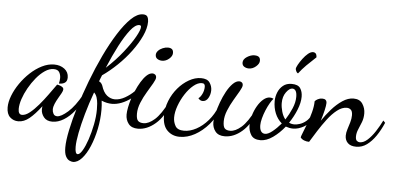

<svg xmlns="http://www.w3.org/2000/svg" viewBox="-87 -847 2586 1254"><g transform="rotate(5 1206.5 -220.0)"><path d="M51 47Q19 47 -3.5 26Q-26 5 -26 -38Q-26 -73 -10 -114.5Q6 -156 34 -196.5Q62 -237 97.5 -270Q133 -303 173 -323Q213 -343 253 -343Q293 -343 320.5 -322Q348 -301 348 -266Q348 -241 332.5 -231Q317 -221 294 -222Q296 -231 297.5 -240Q299 -249 299 -258Q299 -280 289 -296.5Q279 -313 252 -313Q224 -313 195 -293.5Q166 -274 139.5 -242Q113 -210 92 -172.5Q71 -135 59 -99Q47 -63 47 -34Q47 3 72 3Q95 3 122.5 -19Q150 -41 178.5 -74.5Q207 -108 233 -144Q259 -180 279 -208Q282 -214 285 -214Q290 -213 300 -210Q310 -207 318 -201Q326 -195 326 -186Q326 -177 317.5 -161.5Q309 -146 297.5 -126.5Q286 -107 277.5 -87Q269 -67 269 -50Q269 -35 276.5 -21.5Q284 -8 301 -8Q327 -8 371 -46.5Q415 -85 460 -166L473 -153Q451 -99 418 -57.5Q385 -16 347.5 7Q310 30 273 30Q235 30 216.5 6.5Q198 -17 198 -44Q198 -49 198.5 -54Q199 -59 200 -65Q158 -10 123 18.5Q88 47 51 47Z M430 280Q420 280 406 273.5Q392 267 382 247.5Q372 228 372 190Q372 146 386.5 76Q401 6 427 -79Q453 -164 487 -253.5Q521 -343 560.5 -426Q600 -509 642 -575.5Q684 -642 724.5 -681Q765 -720 802 -720Q825 -720 832 -706.5Q839 -693 839 -675Q839 -632 815.5 -581Q792 -530 753.5 -478Q715 -426 667 -380Q619 -334 570 -300Q566 -290 562 -280Q558 -270 554 -259Q569 -253 577 -234Q591 -189 615 -170Q639 -151 667 -151Q699 -151 732.5 -170Q766 -189 792 -215Q806 -248 823.5 -277Q841 -306 860 -323.5Q879 -341 898 -341Q908 -341 915.5 -334.5Q923 -328 923 -316Q923 -304 907.5 -277Q892 -250 871 -215.5Q850 -181 834.5 -143Q819 -105 819 -70Q819 -35 831 -23.5Q843 -12 867 -12Q901 -12 940 -46.5Q979 -81 1022 -166L1034 -155Q1003 -68 948 -20.5Q893 27 833 27Q792 27 772 2Q752 -23 752 -59Q752 -78 757.5 -106.5Q763 -135 773 -166Q745 -145 713 -132.5Q681 -120 650 -120Q635 -120 617.5 -123.5Q600 -127 582 -135Q584 -120 585 -104.5Q586 -89 586 -75Q586 -12 573 51Q560 114 538 166Q516 218 488 249Q460 280 430 280ZM456 227Q470 227 487 198.5Q504 170 519.5 124Q535 78 545.5 25Q556 -28 556 -75Q556 -93 554.5 -113.5Q553 -134 547 -153Q541 -172 528 -184Q501 -110 481 -39Q461 32 450 88.5Q439 145 439 180Q439 227 456 227ZM590 -351Q653 -409 699 -467.5Q745 -526 770.5 -571.5Q796 -617 796 -637Q796 -648 784 -648Q758 -648 726 -607.5Q694 -567 659 -500Q624 -433 590 -351ZM952 -429Q935 -429 921.5 -437.5Q908 -446 908 -464Q908 -478 919.5 -490.5Q931 -503 949 -510.5Q967 -518 983 -518Q1000 -518 1009.5 -510.5Q1019 -503 1019 -485Q1019 -465 998 -447Q977 -429 952 -429Z M1110 56Q1061 56 1028.5 24Q996 -8 996 -73Q996 -123 1015 -170.5Q1034 -218 1066 -255.5Q1098 -293 1137.5 -315.5Q1177 -338 1216 -338Q1257 -338 1273 -315Q1289 -292 1289 -265Q1289 -237 1275.5 -213.5Q1262 -190 1239 -190Q1222 -190 1210 -206Q1223 -214 1234 -236.5Q1245 -259 1245 -284Q1245 -294 1240.5 -300Q1236 -306 1224 -306Q1198 -306 1169.5 -282.5Q1141 -259 1117 -222Q1093 -185 1078 -143.5Q1063 -102 1063 -67Q1063 -37 1077.5 -11.5Q1092 14 1135 14Q1174 14 1215 -8Q1256 -30 1291 -70.5Q1326 -111 1348 -166L1363 -154Q1340 -93 1299 -45.5Q1258 2 1209 29Q1160 56 1110 56Z M1402 27Q1361 27 1341 2Q1321 -23 1321 -58Q1321 -81 1329.5 -116Q1338 -151 1352 -189.5Q1366 -228 1384.5 -262Q1403 -296 1424.5 -317.5Q1446 -339 1467 -339Q1477 -339 1484 -333Q1491 -327 1491 -315Q1491 -303 1475.5 -276Q1460 -249 1439.5 -214.5Q1419 -180 1403.5 -142Q1388 -104 1388 -70Q1388 -35 1399.5 -23.5Q1411 -12 1435 -12Q1469 -12 1508 -46Q1547 -80 1590 -165L1601 -153Q1570 -67 1516 -20Q1462 27 1402 27ZM1521 -428Q1504 -428 1490.5 -436.5Q1477 -445 1477 -463Q1477 -485 1502 -501Q1527 -517 1552 -517Q1568 -517 1578.5 -510Q1589 -503 1589 -484Q1589 -465 1567.5 -446.5Q1546 -428 1521 -428Z M1637 32Q1593 32 1575.5 4.5Q1558 -23 1558 -60Q1558 -91 1568 -124.5Q1578 -158 1595 -187Q1612 -216 1633 -233.5Q1654 -251 1675 -251Q1681 -251 1687.5 -249.5Q1694 -248 1699 -245Q1689 -234 1676.5 -212.5Q1664 -191 1653 -164.5Q1642 -138 1635 -111.5Q1628 -85 1628 -66Q1628 -39 1637.5 -25.5Q1647 -12 1664 -12Q1684 -12 1712 -34.5Q1740 -57 1767 -89Q1738 -114 1723 -150.5Q1708 -187 1708 -230Q1708 -259 1719 -287Q1730 -315 1752.5 -333.5Q1775 -352 1809 -352Q1851 -352 1866 -329.5Q1881 -307 1881 -274Q1881 -235 1862 -188Q1843 -141 1814 -98Q1830 -90 1849 -90Q1865 -90 1885 -96.5Q1905 -103 1925 -119Q1945 -135 1957 -163L1971 -152Q1950 -103 1913.5 -82.5Q1877 -62 1843 -62Q1830 -62 1818 -64.5Q1806 -67 1795 -71Q1761 -28 1719 2Q1677 32 1637 32ZM1788 -117Q1812 -154 1829 -194Q1846 -234 1846 -270Q1846 -297 1838 -309.5Q1830 -322 1816 -322Q1797 -322 1776 -293.5Q1755 -265 1755 -222Q1755 -196 1763.5 -166Q1772 -136 1788 -117ZM1844 -424Q1835 -428 1831 -438Q1827 -448 1827 -452Q1827 -461 1837.5 -480Q1848 -499 1864 -520.5Q1880 -542 1897.5 -556.5Q1915 -571 1931 -571Q1940 -571 1947 -564.5Q1954 -558 1955 -539Q1920 -507 1893 -480Q1866 -453 1844 -424Z M2264 20Q2227 20 2208.5 1.5Q2190 -17 2190 -46Q2190 -66 2197.5 -89Q2205 -112 2212 -136Q2219 -160 2219 -182Q2219 -208 2208 -218Q2197 -228 2181 -228Q2150 -228 2118 -203Q2086 -178 2056.5 -139Q2027 -100 2001 -59Q1975 -18 1955 15Q1938 15 1922.5 9Q1907 3 1898 -9Q1898 -14 1908.5 -40Q1919 -66 1933 -103Q1947 -140 1957.5 -180Q1968 -220 1968 -252Q1974 -260 1987.5 -267Q2001 -274 2016 -274Q2046 -274 2046 -247Q2046 -232 2038.5 -199.5Q2031 -167 2019 -129Q2045 -168 2078 -205.5Q2111 -243 2147.5 -267.5Q2184 -292 2220 -292Q2261 -292 2279.5 -263.5Q2298 -235 2298 -201Q2298 -170 2288 -144Q2278 -118 2267.5 -94Q2257 -70 2257 -46Q2257 -26 2265.5 -18.5Q2274 -11 2285 -11Q2310 -11 2335.5 -34Q2361 -57 2384.5 -93Q2408 -129 2426 -166L2439 -152Q2418 -103 2391.5 -64.5Q2365 -26 2333.5 -3Q2302 20 2264 20Z"/></g></svg>

Font: Dancing Script Medium
Style: Regular
Weight: 500
Designer: Pablo Impallari
Foundry: Pablo Impallari
Version: Version 2.000